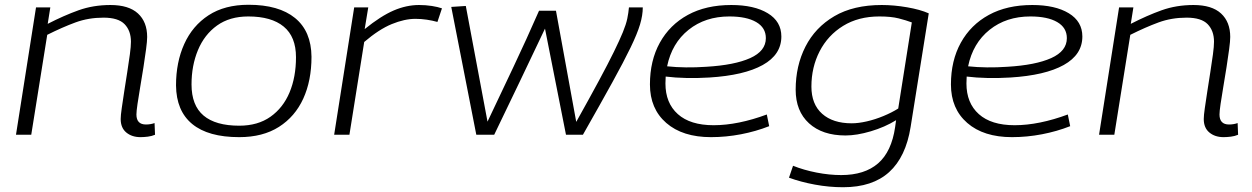

<svg xmlns="http://www.w3.org/2000/svg" viewBox="-20 -565 5251 805"><path d="M131 -534H191L180 -465Q248 -500 309.5 -522Q371 -544 443 -544Q520 -544 558.5 -508.5Q597 -473 597 -410Q597 -393 592.5 -359Q588 -325 581.5 -283.5Q575 -242 568 -201Q561 -160 556.5 -129Q552 -98 552 -85Q552 -43 592 -43Q611 -43 628 -49L630 0Q616 6 599.5 8Q583 10 569 10Q533 10 509.5 -9.5Q486 -29 486 -66Q486 -81 490.5 -112Q495 -143 501 -182.5Q507 -222 513.5 -262.5Q520 -303 524.5 -337Q529 -371 529 -390Q529 -436 502.5 -463.5Q476 -491 414 -491Q351 -491 296.5 -471Q242 -451 178 -419L111 0H47Z M983 10Q853 10 786 -45Q719 -100 718 -207Q718 -304 752.5 -380.5Q787 -457 854.5 -501Q922 -545 1022 -545Q1149 -545 1217 -489.5Q1285 -434 1286 -327Q1286 -227 1251.5 -151.5Q1217 -76 1149.5 -33Q1082 10 983 10ZM983 -38Q1061 -38 1114 -75.5Q1167 -113 1194 -177.5Q1221 -242 1221 -325Q1221 -411 1169.5 -453.5Q1118 -496 1021 -496Q943 -496 890 -458Q837 -420 810 -355Q783 -290 783 -211Q783 -123 833.5 -80.5Q884 -38 983 -38Z M1524 -534 1509 -443Q1577 -498 1630.5 -521Q1684 -544 1737 -544Q1765 -544 1790.5 -540Q1816 -536 1833 -530L1814 -473Q1793 -479 1769 -482.5Q1745 -486 1722 -486Q1676 -486 1622.5 -464Q1569 -442 1507 -389L1445 0H1381L1465 -534Z M2424 0H2353L2265 -445Q2214 -337 2159.5 -223.5Q2105 -110 2052 0H1977L1872 -536L1933 -540L2024 -55Q2079 -171 2133 -285Q2187 -399 2240 -520H2311L2396 -54Q2453 -156 2491.5 -227.5Q2530 -299 2554 -348Q2578 -397 2591.5 -430Q2605 -463 2610 -487Q2615 -511 2617 -534H2675Q2675 -501 2663.5 -462.5Q2652 -424 2624 -366Q2596 -308 2547.5 -220Q2499 -132 2424 0Z M3205 -36Q3149 -14 3086.5 -2Q3024 10 2961 10Q2842 10 2773.5 -49.5Q2705 -109 2705 -211Q2705 -311 2746.5 -386Q2788 -461 2864 -502.5Q2940 -544 3046 -544Q3142 -544 3199 -509.5Q3256 -475 3256 -412Q3256 -336 3178 -292.5Q3100 -249 2954 -240Q2906 -237 2858.5 -238Q2811 -239 2771 -244Q2770 -230 2770 -215Q2770 -133 2822 -86.5Q2874 -40 2972 -40Q3023 -40 3079.5 -51.5Q3136 -63 3195 -85ZM3038 -496Q2937 -496 2867 -440Q2797 -384 2777 -287Q2814 -283 2856 -282.5Q2898 -282 2941 -285Q3060 -292 3125.5 -321.5Q3191 -351 3191 -405Q3191 -449 3150.5 -472.5Q3110 -496 3038 -496Z M3288 180 3305 130Q3350 148 3403.5 158.5Q3457 169 3507 169Q3605 169 3661.5 120Q3718 71 3733 -32L3737 -61Q3690 -32 3631 -14.5Q3572 3 3525 3Q3428 3 3372 -48Q3316 -99 3316 -189Q3316 -289 3357 -369.5Q3398 -450 3478 -497Q3558 -544 3677 -544Q3728 -544 3783 -534.5Q3838 -525 3874 -509L3798 -33Q3778 93 3708 156.5Q3638 220 3515 220Q3456 220 3396.5 209Q3337 198 3288 180ZM3803 -471Q3779 -480 3747.5 -488Q3716 -496 3667 -496Q3579 -496 3515 -456.5Q3451 -417 3416.5 -350Q3382 -283 3382 -202Q3382 -128 3427 -88Q3472 -48 3551 -48Q3579 -48 3614 -56Q3649 -64 3684 -78.5Q3719 -93 3746 -110Z M4467 -36Q4411 -14 4348.5 -2Q4286 10 4223 10Q4104 10 4035.5 -49.5Q3967 -109 3967 -211Q3967 -311 4008.5 -386Q4050 -461 4126 -502.5Q4202 -544 4308 -544Q4404 -544 4461 -509.5Q4518 -475 4518 -412Q4518 -336 4440 -292.5Q4362 -249 4216 -240Q4168 -237 4120.5 -238Q4073 -239 4033 -244Q4032 -230 4032 -215Q4032 -133 4084 -86.5Q4136 -40 4234 -40Q4285 -40 4341.5 -51.5Q4398 -63 4457 -85ZM4300 -496Q4199 -496 4129 -440Q4059 -384 4039 -287Q4076 -283 4118 -282.5Q4160 -282 4203 -285Q4322 -292 4387.5 -321.5Q4453 -351 4453 -405Q4453 -449 4412.5 -472.5Q4372 -496 4300 -496Z M4672 -534H4732L4721 -465Q4789 -500 4850.5 -522Q4912 -544 4984 -544Q5061 -544 5099.5 -508.5Q5138 -473 5138 -410Q5138 -393 5133.5 -359Q5129 -325 5122.5 -283.5Q5116 -242 5109 -201Q5102 -160 5097.5 -129Q5093 -98 5093 -85Q5093 -43 5133 -43Q5152 -43 5169 -49L5171 0Q5157 6 5140.5 8Q5124 10 5110 10Q5074 10 5050.5 -9.5Q5027 -29 5027 -66Q5027 -81 5031.5 -112Q5036 -143 5042 -182.5Q5048 -222 5054.5 -262.5Q5061 -303 5065.5 -337Q5070 -371 5070 -390Q5070 -436 5043.5 -463.5Q5017 -491 4955 -491Q4892 -491 4837.5 -471Q4783 -451 4719 -419L4652 0H4588Z"/></svg>

Font: Georama Expanded Light
Style: Italic
Weight: 300
Width: 7
Italic angle: -9°
Designer: Jean-Baptiste Levee
Foundry: Production Type
Version: Version 1.000